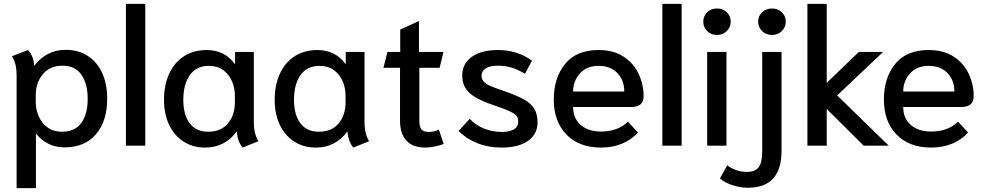

<svg xmlns="http://www.w3.org/2000/svg" viewBox="-20 -754 5103 994"><path d="M66 -356Q66 -395 60.5 -418Q55 -441 42 -463L125 -495Q154 -464 157 -413Q220 -496 320 -496Q386 -496 434.5 -464.5Q483 -433 509 -376Q535 -319 535 -243Q535 -127 477 -59Q419 9 314 9Q268 9 230 -10Q192 -29 166 -63V220H66ZM434 -243Q434 -320 401.5 -367Q369 -414 304 -414Q239 -414 202 -370Q165 -326 165 -261V-227Q165 -187 180.5 -151.5Q196 -116 226.5 -94Q257 -72 300 -72Q368 -72 401 -117.5Q434 -163 434 -243Z M632 -734H732V0H632Z M829 -237Q829 -313 855.5 -371.5Q882 -430 932 -462.5Q982 -495 1050 -495Q1144 -495 1197 -421V-485H1294V-129Q1294 -92 1300 -67Q1306 -42 1318 -23L1236 10Q1210 -21 1206 -71L1204 -72Q1175 -32 1134 -11Q1093 10 1042 10Q978 10 929.5 -21.5Q881 -53 855 -109Q829 -165 829 -237ZM1196 -225V-259Q1196 -298 1181 -333.5Q1166 -369 1135.5 -391Q1105 -413 1061 -413Q997 -413 963 -365.5Q929 -318 929 -237Q929 -160 962 -116Q995 -72 1058 -72Q1124 -72 1160 -115Q1196 -158 1196 -225Z M1402 -237Q1402 -313 1428.5 -371.5Q1455 -430 1505 -462.5Q1555 -495 1623 -495Q1717 -495 1770 -421V-485H1867V-129Q1867 -92 1873 -67Q1879 -42 1891 -23L1809 10Q1783 -21 1779 -71L1777 -72Q1748 -32 1707 -11Q1666 10 1615 10Q1551 10 1502.5 -21.5Q1454 -53 1428 -109Q1402 -165 1402 -237ZM1769 -225V-259Q1769 -298 1754 -333.5Q1739 -369 1708.5 -391Q1678 -413 1634 -413Q1570 -413 1536 -365.5Q1502 -318 1502 -237Q1502 -160 1535 -116Q1568 -72 1631 -72Q1697 -72 1733 -115Q1769 -158 1769 -225Z M2051 -129V-403H1965L1986 -485H2052V-601L2149 -645V-485H2276L2256 -403H2151V-128Q2151 -97 2162 -84Q2173 -71 2200 -71Q2228 -71 2252 -83L2277 -9Q2261 -2 2233.5 4Q2206 10 2182 10Q2117 10 2084 -26Q2051 -62 2051 -129Z M2354 -76 2412 -139Q2442 -106 2485.5 -88.5Q2529 -71 2577 -71Q2619 -71 2641 -84.5Q2663 -98 2663 -123Q2663 -141 2655 -152.5Q2647 -164 2623 -176Q2599 -188 2548 -205Q2453 -236 2413 -270.5Q2373 -305 2373 -363Q2373 -424 2422 -459.5Q2471 -495 2559 -495Q2658 -495 2734 -440L2698 -372Q2661 -394 2628.5 -404Q2596 -414 2558 -414Q2516 -414 2494.5 -400Q2473 -386 2473 -363Q2473 -344 2484.5 -331.5Q2496 -319 2518.5 -309Q2541 -299 2589 -283Q2655 -260 2692 -239.5Q2729 -219 2746 -191Q2763 -163 2763 -121Q2763 -60 2714 -25Q2665 10 2577 10Q2508 10 2451.5 -12.5Q2395 -35 2354 -76Z M2847 -239Q2847 -351 2905.5 -423Q2964 -495 3079 -495Q3157 -495 3209.5 -460Q3262 -425 3287 -370Q3312 -315 3312 -256Q3312 -200 3247 -200H2947Q2947 -142 2986 -107.5Q3025 -73 3092 -73Q3178 -73 3231 -124L3283 -68Q3250 -31 3201 -10.5Q3152 10 3092 10Q2978 10 2912.5 -57.5Q2847 -125 2847 -239ZM3212 -280Q3212 -338 3176.5 -375.5Q3141 -413 3079 -413Q3017 -413 2982 -373.5Q2947 -334 2947 -280Z M3409 -734H3509V0H3409Z M3621 -642Q3621 -671 3641 -690.5Q3661 -710 3692 -710Q3722 -710 3742.5 -690.5Q3763 -671 3763 -642Q3763 -613 3742.5 -593Q3722 -573 3692 -573Q3661 -573 3641 -593Q3621 -613 3621 -642ZM3641 -485H3741V0H3641Z M3905 -642Q3905 -671 3925.5 -690.5Q3946 -710 3977 -710Q4007 -710 4027.5 -690.5Q4048 -671 4048 -642Q4048 -613 4027.5 -593Q4007 -573 3977 -573Q3946 -573 3925.5 -593Q3905 -613 3905 -642ZM3707 170 3745 102Q3791 136 3846 136Q3889 136 3907.5 112Q3926 88 3926 31V-485H4026V27Q4026 218 3852 218Q3812 218 3771.5 204.5Q3731 191 3707 170Z M4160 -734H4260V-325L4426 -485H4552L4314 -260L4581 0H4451L4260 -190V0H4160Z M4556 -239Q4556 -351 4614.5 -423Q4673 -495 4788 -495Q4866 -495 4918.5 -460Q4971 -425 4996 -370Q5021 -315 5021 -256Q5021 -200 4956 -200H4656Q4656 -142 4695 -107.5Q4734 -73 4801 -73Q4887 -73 4940 -124L4992 -68Q4959 -31 4910 -10.5Q4861 10 4801 10Q4687 10 4621.5 -57.5Q4556 -125 4556 -239ZM4921 -280Q4921 -338 4885.5 -375.5Q4850 -413 4788 -413Q4726 -413 4691 -373.5Q4656 -334 4656 -280Z"/></svg>

Font: Niramit Medium
Style: Regular
Weight: 500
Designer: Katatrad Aksorn Co.,Ltd.
Foundry: Cadson Demak Co.,Ltd.
Version: Version 1.000; ttfautohint (v1.6)